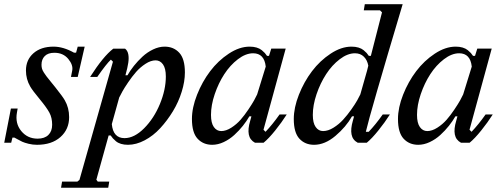

<svg xmlns="http://www.w3.org/2000/svg" viewBox="-30 -681 2390 916"><path d="M340.8 -314H308.6L314.5 -344.2Q319.8 -370.6 295.7 -399.9Q271.5 -429.2 229.5 -429.2Q199.2 -429.2 183.6 -413.6Q168 -397.9 168 -372.1Q168 -362.3 170.2 -354Q172.4 -345.7 179.4 -334.7Q186.5 -323.7 191.9 -316.7Q197.3 -309.6 211.2 -292.5Q225.1 -275.4 233.4 -265.1Q269.5 -219.7 278.8 -203.1Q299.8 -167 299.8 -122.1Q299.8 -64 258.3 -27.1Q216.8 9.8 146.5 9.8Q126 9.8 106.2 4.9Q86.4 0 75.9 -4.9Q65.4 -9.8 52.5 -17.1Q39.6 -24.4 39.1 -24.4H29.3L23.4 0H-9.8L22 -163.1H54.2L50.8 -144Q41.5 -92.3 71.3 -55.9Q101.1 -19.5 149.4 -19.5Q182.6 -19.5 200.7 -37.1Q218.8 -54.7 218.8 -85.9Q218.8 -119.1 205.8 -143.3Q192.9 -167.5 160.2 -207Q124.5 -250 114.3 -268.1Q93.8 -303.2 93.8 -344.7Q93.8 -395.5 129.6 -427Q165.5 -458.5 225.6 -458.5Q271.5 -458.5 323.2 -429.7H333L340.8 -458.5H374Z M508.8 -386.7 499 -396.5Q477.1 -376 434.1 -314H399.9Q462.9 -412.6 510.3 -448.7H566.9Q578.6 -439.5 582 -422.1Q585.4 -404.8 582 -381.6Q578.6 -358.4 568.8 -323.2L568.4 -321.8H578.1Q591.3 -344.7 609.1 -367.2Q627 -389.6 649.9 -410.9Q672.9 -432.1 700.7 -445.3Q728.5 -458.5 755.4 -458.5Q798.3 -458.5 825.2 -429.4Q852.1 -400.4 852.1 -335.4Q852.1 -292 836.9 -243.2Q821.8 -194.3 794.9 -150.1Q768.1 -106 734.6 -69.6Q701.2 -33.2 660.4 -11.7Q619.6 9.8 580.6 9.8Q562 9.8 547.4 5.4Q532.7 1 522.9 -7.3Q513.2 -15.6 508.5 -21Q503.9 -26.4 498 -34.7H488.3L429.7 176.3L436.5 185.5H491.2L486.3 214.8H261.2L266.1 185.5H338.9L349.1 177.2ZM539.1 -216.3 540.5 -222.2 503.4 -88.9Q509.8 -22 564 -22Q610.8 -22 657.7 -69.1Q704.6 -116.2 732.9 -184.8Q761.2 -253.4 761.2 -315.9Q761.2 -354.5 747.6 -373.8Q733.9 -393.1 712.4 -393.1Q689.5 -393.1 664.1 -376.5Q638.7 -359.9 619.4 -337.9Q600.1 -315.9 581.3 -288.1Q562.5 -260.3 553.5 -243.9Q544.4 -227.5 539.1 -216.3Z M1163.6 -104.5 1169.4 -126H1159.7Q1146.5 -103 1128.7 -80.6Q1110.8 -58.1 1087.9 -37.1Q1064.9 -16.1 1037.4 -3.2Q1009.8 9.8 982.4 9.8Q939.5 9.8 912.6 -19.3Q885.7 -48.3 885.7 -113.3Q885.7 -167.5 910.2 -229.2Q934.6 -291 972.7 -341.3Q1010.7 -391.6 1061.5 -425Q1112.3 -458.5 1161.1 -458.5Q1179.7 -458.5 1194.3 -454.1Q1209 -449.7 1218.8 -441.7Q1228.5 -433.6 1233.4 -428.2Q1238.3 -422.9 1243.7 -414.6H1253.4L1264.2 -449.2H1333L1227.1 -62L1236.8 -52.2Q1269.5 -86.4 1303.7 -134.8H1337.9Q1314 -97.2 1283 -58.6Q1252 -20 1227.5 0H1186.5Q1162.1 -13.2 1157 -39.6Q1151.9 -65.9 1163.6 -104.5ZM976.6 -132.8Q976.6 -94.2 990.2 -75Q1003.9 -55.7 1025.4 -55.7Q1048.3 -55.7 1073.5 -71.8Q1098.6 -87.9 1117.7 -109.6Q1136.7 -131.3 1155 -158.7Q1173.3 -186 1182.4 -202.4Q1191.4 -218.8 1196.8 -230.5L1237.8 -363.3Q1231 -426.8 1177.7 -426.8Q1142.1 -426.8 1105 -398.4Q1067.9 -370.1 1040 -327.1Q1012.2 -284.2 994.4 -231.7Q976.6 -179.2 976.6 -132.8Z M1676.8 0Q1652.3 -13.2 1647.2 -39.6Q1642.1 -65.9 1653.3 -104.5L1659.2 -126H1649.4Q1620.6 -75.2 1570.3 -32.7Q1520 9.8 1468.3 9.8Q1425.3 9.8 1398.4 -19.3Q1371.6 -48.3 1371.6 -113.3Q1371.6 -167.5 1396 -229.2Q1420.4 -291 1458.5 -341.3Q1496.6 -391.6 1547.4 -425Q1598.1 -458.5 1647 -458.5Q1665.5 -458.5 1680.2 -454.1Q1694.8 -449.7 1704.6 -441.7Q1714.4 -433.6 1719.2 -428.2Q1724.1 -422.9 1729.5 -414.6H1739.3L1792.5 -622.1L1782.7 -631.8H1705.6L1710.4 -661.1H1891.1Q1734.4 -136.2 1715.3 -52.2H1729Q1761.7 -86.4 1795.9 -134.8H1830.1Q1806.2 -97.2 1775.1 -58.6Q1744.1 -20 1719.7 0ZM1462.4 -132.8Q1462.4 -94.2 1476.1 -75Q1489.7 -55.7 1511.2 -55.7Q1535.2 -55.7 1561 -71.8Q1586.9 -87.9 1606.9 -109.9Q1627 -131.8 1645.8 -158.4Q1664.6 -185.1 1674.3 -202.4Q1684.1 -219.7 1689 -230.5L1705.1 -287.1L1721.2 -343.8L1727.1 -367.7Q1722.2 -394.5 1705.8 -410.6Q1689.5 -426.8 1663.6 -426.8Q1627.9 -426.8 1590.8 -398.4Q1553.7 -370.1 1525.9 -327.1Q1498 -284.2 1480.2 -231.7Q1462.4 -179.2 1462.4 -132.8Z M2146.5 -104.5 2152.3 -126H2142.6Q2129.4 -103 2111.6 -80.6Q2093.8 -58.1 2070.8 -37.1Q2047.9 -16.1 2020.3 -3.2Q1992.7 9.8 1965.3 9.8Q1922.4 9.8 1895.5 -19.3Q1868.7 -48.3 1868.7 -113.3Q1868.7 -167.5 1893.1 -229.2Q1917.5 -291 1955.6 -341.3Q1993.7 -391.6 2044.4 -425Q2095.2 -458.5 2144 -458.5Q2162.6 -458.5 2177.2 -454.1Q2191.9 -449.7 2201.7 -441.7Q2211.4 -433.6 2216.3 -428.2Q2221.2 -422.9 2226.6 -414.6H2236.3L2247.1 -449.2H2315.9L2210 -62L2219.7 -52.2Q2252.4 -86.4 2286.6 -134.8H2320.8Q2296.9 -97.2 2265.9 -58.6Q2234.9 -20 2210.4 0H2169.4Q2145 -13.2 2139.9 -39.6Q2134.8 -65.9 2146.5 -104.5ZM1959.5 -132.8Q1959.5 -94.2 1973.1 -75Q1986.8 -55.7 2008.3 -55.7Q2031.2 -55.7 2056.4 -71.8Q2081.5 -87.9 2100.6 -109.6Q2119.6 -131.3 2137.9 -158.7Q2156.2 -186 2165.3 -202.4Q2174.3 -218.8 2179.7 -230.5L2220.7 -363.3Q2213.9 -426.8 2160.6 -426.8Q2125 -426.8 2087.9 -398.4Q2050.8 -370.1 2022.9 -327.1Q1995.1 -284.2 1977.3 -231.7Q1959.5 -179.2 1959.5 -132.8Z"/></svg>

Font: Happy Times at the IKOB Italic
Style: Regular
Weight: 400
Designer: Lucas Le Bihan
Foundry: Lucas Le Bihan
Version: Version 1.000;PS 1.0;hotconv 1.0.88;makeotf.lib2.5.647800